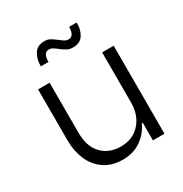

<svg xmlns="http://www.w3.org/2000/svg" viewBox="-171 -855 946 994"><g transform="rotate(-30 302.5 -358.5)"><path d="M532 0H463V-105H457Q436 -57 390.5 -24Q345 9 279 9Q214 9 169 -22.5Q124 -54 102 -106Q80 -158 80 -220V-526H149V-228Q149 -143 192.5 -99Q236 -55 304 -55Q376 -55 419.5 -103Q463 -151 463 -228V-526H532ZM233 -726Q252 -726 266 -718Q280 -710 301 -694Q316 -682 325.5 -676.5Q335 -671 346 -671Q381 -671 381 -726H426Q428 -686 409 -654.5Q390 -623 346 -623Q327 -623 311.5 -631Q296 -639 277 -654Q262 -666 252.5 -671.5Q243 -677 232 -677Q213 -677 205 -661.5Q197 -646 198 -622H152Q151 -663 170 -694.5Q189 -726 233 -726Z"/></g></svg>

Font: Be Vietnam Light
Style: Regular
Weight: 300
Designer: Gabriel Lam
Foundry: TypeRant
Version: Version 4.000